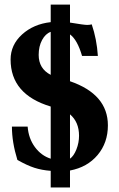

<svg xmlns="http://www.w3.org/2000/svg" viewBox="-20 -742 522 841"><path d="M202.1 79.1V6.3Q163.1 3.4 130.6 -7.1Q98.1 -17.6 56.2 -41.5Q32.2 -119.1 32.2 -187.5H101.1Q105 -135.7 132.8 -97.9Q160.6 -60.1 202.1 -46.9V-275.4Q26.4 -328.1 26.4 -481.4Q26.4 -545.4 76.7 -591.1Q127 -636.7 202.1 -645V-721.7H286.6V-643.1Q348.1 -632.8 361.8 -632.8Q373 -632.8 381.8 -635.3Q403.8 -571.3 408.7 -497.1H339.4Q318.8 -567.9 286.6 -591.3V-386.2Q452.6 -329.1 452.6 -192.9Q452.6 -116.7 407.5 -63Q362.3 -9.3 286.6 4.9V79.1ZM202.1 -414.1V-602.5Q179.2 -594.2 164.3 -566.7Q149.4 -539.1 149.4 -501.5Q149.4 -441.4 202.1 -414.1ZM286.6 -46.9Q303.2 -58.6 314.7 -87.6Q326.2 -116.7 326.2 -147.5Q326.2 -207.5 286.6 -241.2Z"/></svg>

Font: Elstob Grade
Style: Regular
Weight: 400
Designer: Peter S. Baker
Version: Version 1.015